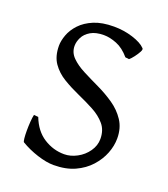

<svg xmlns="http://www.w3.org/2000/svg" viewBox="-122 -718 720 821"><g transform="rotate(20 238.5 -307.5)"><path d="M347 -523Q319 -556 287.5 -568.5Q256 -581 229 -581Q192 -581 169 -567.5Q146 -554 136 -534Q126 -514 126 -495Q126 -465 148 -443Q170 -421 205 -403Q240 -385 279 -366.5Q318 -348 353 -324Q388 -300 410.5 -266Q433 -232 433 -185Q433 -151 419.5 -116.5Q406 -82 379 -52Q352 -22 311.5 -3.5Q271 15 215 15Q183 15 141 1.5Q99 -12 64 -33Q61 -35 59.5 -49.5Q58 -64 58 -84Q58 -104 59.5 -125Q61 -146 64 -158L84 -156Q106 -99 149 -71.5Q192 -44 242 -44Q271 -44 300 -59.5Q329 -75 347.5 -101.5Q366 -128 366 -158Q366 -198 344 -224Q322 -250 287.5 -268.5Q253 -287 214.5 -304Q176 -321 141 -342Q106 -363 84.5 -394Q63 -425 63 -473Q63 -495 73 -522.5Q83 -550 106 -574.5Q129 -599 166 -614.5Q203 -630 257 -630Q302 -630 343 -617Q384 -604 402 -585Q407 -581 400.5 -568.5Q394 -556 383 -541.5Q372 -527 364 -521Z"/></g></svg>

Font: ChillKai
Style: Regular
Weight: 400
Designer: ChillType
Foundry: 寒蝉字型
Version: Version 2.000